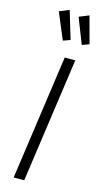

<svg xmlns="http://www.w3.org/2000/svg" viewBox="-141 -978 539 1019"><g transform="rotate(15 128.0 -468.0)"><path d="M205 -685 108 0H50L147 -685ZM107 -936 153 -783 114 -769 53 -914ZM216 -935 256 -787 217 -773 162 -913Z"/></g></svg>

Font: Fira Sans Extra Condensed Light
Style: Italic
Weight: 300
Width: 3
Italic angle: -8°
Designer: Carrois Corporate & Edenspiekermann AG
Foundry: Carrois Corporate GbR & Edenspiekermann AG
Version: Version 4.203